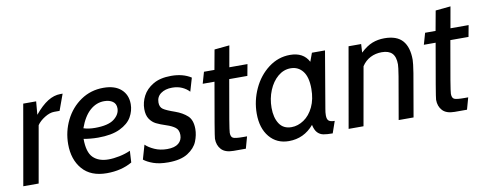

<svg xmlns="http://www.w3.org/2000/svg" viewBox="-56 -883 2932 1156"><g transform="rotate(-10 1409.5 -305.0)"><path d="M96 -490H175L168 -409Q210 -460 248.5 -484Q287 -508 326 -508H340L304 -409H271Q244 -409 212.5 -389.5Q181 -370 165 -346L104 0H10Z M320 -202Q320 -280 354 -348.5Q388 -417 449 -458.5Q510 -500 587 -500Q657 -500 695 -466Q733 -432 733 -375Q733 -334 711.5 -296.5Q690 -259 639 -234.5Q588 -210 505 -210Q481 -210 455.5 -212.5Q430 -215 417 -218Q417 -136 450.5 -103Q484 -70 544 -70Q575 -70 611.5 -77.5Q648 -85 679 -99L675 -28Q609 10 520 10Q422 10 371 -49Q320 -108 320 -202ZM650 -364Q650 -392 630 -406Q610 -420 578 -420Q530 -420 491 -385.5Q452 -351 427 -281Q457 -271 497 -271Q578 -271 614 -299Q650 -327 650 -364Z M747 -33 772 -120Q791 -101 825.5 -85.5Q860 -70 903 -70Q949 -70 972 -89Q995 -108 995 -140Q995 -171 975.5 -186Q956 -201 922 -212Q885 -224 862 -235.5Q839 -247 823.5 -270Q808 -293 808 -331Q808 -372 828 -410.5Q848 -449 891 -474.5Q934 -500 1001 -500Q1074 -500 1123 -468L1099 -386Q1082 -405 1055.5 -417Q1029 -429 995 -429Q953 -429 926 -409.5Q899 -390 899 -355Q899 -327 917.5 -314Q936 -301 988 -283Q1033 -267 1061.5 -241Q1090 -215 1090 -160Q1090 -123 1074.5 -84.5Q1059 -46 1015.5 -18Q972 10 895 10Q841 10 804.5 -3Q768 -16 747 -33Z M1196 -81Q1196 -98 1253 -420H1181L1201 -490H1265L1287 -611L1379 -620L1356 -490H1467L1454 -420H1343Q1313 -252 1301.5 -182Q1290 -112 1290 -101Q1290 -75 1304.5 -68.5Q1319 -62 1365 -62H1389L1369 10H1294Q1243 10 1219.5 -15.5Q1196 -41 1196 -81Z M1470 -186Q1470 -265 1503.5 -337.5Q1537 -410 1596.5 -455Q1656 -500 1728 -500Q1810 -500 1842 -438L1861 -490H1941L1882 -143Q1878 -122 1878 -104Q1878 -80 1888.5 -71Q1899 -62 1925 -62L1900 10Q1865 10 1844 6Q1823 2 1808 -13.5Q1793 -29 1786 -62Q1725 10 1633 10Q1559 10 1514.5 -43.5Q1470 -97 1470 -186ZM1820 -277Q1820 -349 1792 -384.5Q1764 -420 1718 -420Q1675 -420 1640 -390.5Q1605 -361 1584.5 -311.5Q1564 -262 1564 -205Q1564 -145 1588.5 -107.5Q1613 -70 1663 -70Q1702 -70 1738.5 -94.5Q1775 -119 1797.5 -166Q1820 -213 1820 -277Z M2085 -490H2162L2159 -438Q2196 -473 2230.5 -486.5Q2265 -500 2305 -500Q2381 -500 2416 -460Q2451 -420 2451 -343Q2451 -323 2441.5 -263Q2432 -203 2396 0H2305Q2341 -203 2350 -259.5Q2359 -316 2359 -331Q2359 -377 2338.5 -398.5Q2318 -420 2275 -420Q2237 -420 2205.5 -404Q2174 -388 2153 -356L2090 0H1999Z M2548 -81Q2548 -98 2605 -420H2533L2553 -490H2617L2639 -611L2731 -620L2708 -490H2819L2806 -420H2695Q2665 -252 2653.5 -182Q2642 -112 2642 -101Q2642 -75 2656.5 -68.5Q2671 -62 2717 -62H2741L2721 10H2646Q2595 10 2571.5 -15.5Q2548 -41 2548 -81Z"/></g></svg>

Font: Cabin
Style: Italic
Weight: 400
Italic angle: -7°
Designer: Pablo Impallari
Foundry: Pablo Impallari. http://www.impallari.com Igino Marini. http://www.ikern.com
Version: Version 2.200